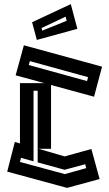

<svg xmlns="http://www.w3.org/2000/svg" viewBox="-20 -894 531 933"><path d="M15 -60 52 -204 77 -197V-490H196L56 -528L96 -674L476 -570L437 -424L228 -481V-171H167L294 -134L424 -170L464 -24L306 19ZM120 -578 403 -500 408 -519 125 -597ZM77 -107 295 -48 399 -77 394 -96 294 -69 163 -105V-453H143V-110L82 -127ZM159 -700 136 -786 324 -874 356 -754ZM182 -758 185 -745 304 -793 299 -813Z"/></svg>

Font: Blaka Hollow
Style: Regular
Weight: 400
Designer: Mohamed Gaber
Foundry: Kief Type Foundry
Version: Version 1.003; ttfautohint (v1.8.4.7-5d5b)